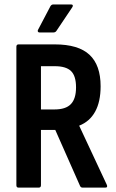

<svg xmlns="http://www.w3.org/2000/svg" viewBox="-20 -858 531 878"><path d="M64.8 0Q54.9 0 54.9 -10.9V-644.1Q54.9 -655 64.8 -655H230.4Q338.4 -655 389.2 -607.6Q440.1 -560.2 440.1 -463.5Q440.1 -392.9 415.2 -347.7Q390.4 -302.4 342.4 -283.5V-282.5L468 -13.9Q474.5 0 461 0H358.1Q349.7 0 346.2 -7.4L232.8 -263.8H167.3V-10.9Q167.3 0 156.9 0ZM167.3 -357.5H229.4Q280.8 -357.5 304.2 -382Q327.7 -406.5 327.7 -458.5Q327.7 -511 304.7 -533.2Q281.8 -555.3 230.8 -555.3H167.3ZM160.2 -709.6Q155.3 -709.6 153.3 -713.3Q151.3 -717 153.8 -721.5L210.7 -829.8Q215.6 -837.7 224.1 -837.7H305.2Q311.2 -837.7 312.6 -833.8Q314.1 -829.8 310.2 -824.3L238.9 -718Q234 -709.6 224.5 -709.6Z"/></svg>

Font: Sofia Sans Condensed
Style: Regular
Weight: 400
Designer: Botio Nikoltchev, Ani Petrova
Foundry: lettersoup
Version: Version 4.100